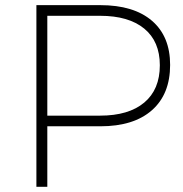

<svg xmlns="http://www.w3.org/2000/svg" viewBox="-20 -719 704 739"><path d="M366.2 -699.2Q494.6 -699.2 564.7 -639.2Q634.8 -579.1 634.8 -469.2Q634.8 -356.4 564.7 -294.7Q494.6 -232.9 366.2 -232.9H162.1V0H120.1V-699.2ZM365.2 -273.9Q475.1 -273.9 535.2 -324.2Q595.2 -374.5 595.2 -467.8Q595.2 -559.6 535.2 -608.9Q475.1 -658.2 365.2 -658.2H162.1V-273.9Z"/></svg>

Font: Montserrat-Arabic ExtraLight
Style: Regular
Weight: 275
Designer: Mohamed Gaber
Foundry: Kief Type Foundry
Version: Version 5.008;PS 005.008;hotconv 1.0.88;makeotf.lib2.5.64775